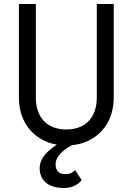

<svg xmlns="http://www.w3.org/2000/svg" viewBox="-20 -720 666 964"><path d="M357 134C344 147 334 154 307 154C278 154 259 140 259 104C259 79 277 53 305 32C316 23 329 15 342 9C367 6 390 1 411 -8C499 -44 551 -125 551 -230V-700H466V-230C466 -134 413 -70 313 -70C213 -70 160 -134 160 -230V-700H75V-230C75 -125 127 -44 215 -8C231 -1 248 3 265 6C258 11 252 15 246 20C206 49 179 84 179 124C179 183 219 224 302 224C345 224 375 204 390 184Z"/></svg>

Font: Jost
Style: Regular
Weight: 400
Version: Version 3.710